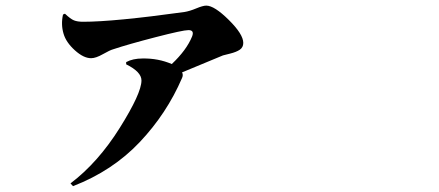

<svg xmlns="http://www.w3.org/2000/svg" viewBox="-20 -592 1540 674"><path d="M201.2 -541 208 -543.9Q227.5 -525.4 239.7 -520.5Q252 -515.6 271.5 -515.6Q379.9 -515.6 627 -549.8Q645.5 -552.7 668.9 -562.5Q692.4 -572.3 704.1 -572.3Q732.4 -572.3 783.2 -522Q834 -471.7 834 -441.4Q834 -425.8 821.8 -417.5Q809.6 -409.2 787.6 -403.8Q765.6 -398.4 762.7 -397.5Q643.6 -347.7 619.1 -337.9Q624 -329.1 619.1 -318.4Q565.4 -193.4 470.2 -92.8Q375 7.8 236.3 61.5L227.5 51.8Q324.2 -21.5 400.4 -143.1Q476.6 -264.6 476.6 -309.6Q476.6 -339.8 422.9 -366.2V-374Q446.3 -386.7 480.5 -386.7Q535.2 -387.7 583 -367.2Q634.8 -416 654.3 -463.9Q663.1 -486.3 641.6 -486.3Q622.1 -486.3 525.9 -461.4Q429.7 -436.5 377 -418.9Q366.2 -416 341.3 -401.9Q316.4 -387.7 299.8 -387.7Q273.4 -387.7 242.7 -415.5Q211.9 -443.4 203.1 -473.6Q193.4 -505.9 201.2 -541Z"/></svg>

Font: Bpmf Zihi Serif Heavy
Style: Heavy
Weight: 900
Foundry: But Ko
Version: Version 1.320